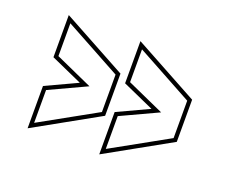

<svg xmlns="http://www.w3.org/2000/svg" viewBox="-75 -618 750 627"><g transform="rotate(20 300.0 -305.0)"><path d="M68.5 -108V-255L178 -306L68.5 -355V-501.5L292.5 -379.5V-233ZM82.5 -132 278.5 -241V-371L82.5 -478V-364L211.5 -306L82.5 -246ZM317.5 -108V-255L427 -306L317.5 -355V-501.5L541.5 -379.5V-233ZM331.5 -132 527.5 -241V-371L331.5 -478V-364L460.5 -306L331.5 -246Z"/></g></svg>

Font: Tourney Thin Thin
Style: Regular
Weight: 250
Version: Version 1.015